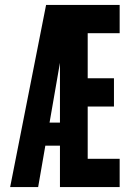

<svg xmlns="http://www.w3.org/2000/svg" viewBox="-20 -755 540 775"><path d="M21 0 166 -735H463V-621H334V-439H440V-325H334V-114H463V0H222V-167H163L134 0ZM180 -260H222V-501L221 -496Q221 -494 220.5 -492.5Q220 -491 220 -490Z"/></svg>

Font: Iosevka SS04 Heavy
Style: Regular
Weight: 900
Monospace: yes
Designer: Belleve Invis
Foundry: Belleve Invis
Version: Version 19.0.0; ttfautohint (v1.8.4)